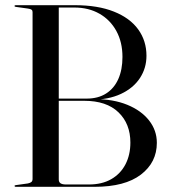

<svg xmlns="http://www.w3.org/2000/svg" viewBox="-20 -720 656 740"><path d="M584.5 -169.5Q584.5 -94 523 -47Q461.5 0 345 0H40.5Q38.5 0 37.2 -1Q36 -2 36 -3Q36 -6 41 -6.5L87.5 -13Q97 -15 101.2 -18.8Q105.5 -22.5 105.5 -31V-673.5Q105.5 -679.5 101.8 -682.5Q98 -685.5 87.5 -687L41 -693.5Q36 -694 36 -697Q36 -698.5 37.2 -699.2Q38.5 -700 40.5 -700H268Q357.5 -700 419.2 -675.2Q481 -650.5 512.8 -606.5Q544.5 -562.5 544.5 -505Q544.5 -457.5 519.2 -419Q494 -380.5 446 -358Q398 -335.5 330.5 -335.5L346 -338Q417 -338 470.8 -316Q524.5 -294 554.5 -255.8Q584.5 -217.5 584.5 -169.5ZM304.5 -331.5H193.5V-340H314Q358.5 -340 389.2 -359.8Q420 -379.5 436 -415.5Q452 -451.5 452 -500.5Q452 -557.5 428.5 -600.5Q405 -643.5 363.2 -667.2Q321.5 -691 266 -691H206.5V-28.5Q206.5 -18 213.5 -13.5Q220.5 -9 233.5 -9H323Q373 -9 408.8 -29.5Q444.5 -50 463.5 -86.5Q482.5 -123 482.5 -170.5Q482.5 -243 436.5 -287.2Q390.5 -331.5 304.5 -331.5Z"/></svg>

Font: Fraunces 120pt
Style: Regular
Weight: 400
Version: Version 1.000;[b76b70a41]